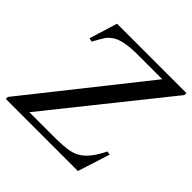

<svg xmlns="http://www.w3.org/2000/svg" viewBox="-176 -802 951 951"><g transform="rotate(45 300.0 -326.5)"><path d="M606 -639 123 -36H284Q355 -36 392.5 -42Q430 -48 457 -68Q498 -98 534 -172L553 -169L499 0H-6V-14L473 -617H302Q200 -617 160 -590Q138 -575 127.5 -559.5Q117 -544 94 -501L75 -506L120 -653H606Z"/></g></svg>

Font: STIX MathJax Main
Style: Italic
Weight: 400
Italic angle: -16.33°
Designer: MicroPress Inc., with final additions and corrections provided by Coen Hoffman, Elsevier (retired)
Version: Version 1.1.1